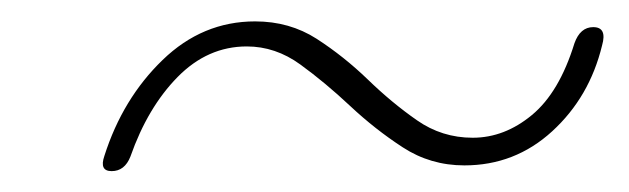

<svg xmlns="http://www.w3.org/2000/svg" viewBox="-20 -442 603 184"><path d="M425 -283.5Q392.5 -283.5 366 -300.8Q339.5 -318 315.5 -340.5Q291.5 -363 267.8 -380.2Q244 -397.5 216.5 -397.5Q179 -397.5 150.2 -368.2Q121.5 -339 105 -292Q99.5 -278 87 -278Q75 -278 80 -292.5Q97.5 -347.5 135.8 -384.5Q174 -421.5 224.5 -421.5Q257.5 -421.5 283.5 -404.8Q309.5 -388 332.5 -365.8Q355.5 -343.5 379.5 -326.8Q403.5 -310 433 -310Q463.5 -310 489.8 -331.8Q516 -353.5 530.5 -400.5Q536 -416 548.5 -416Q562 -416 557 -398.5Q545 -349 509.2 -316.2Q473.5 -283.5 425 -283.5Z"/></svg>

Font: Fraunces 72pt S050 Thin
Style: Italic
Weight: 100
Italic angle: -16°
Version: Version 1.000; ttfautohint (v1.8.3)